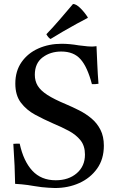

<svg xmlns="http://www.w3.org/2000/svg" viewBox="-20 -931 587 965"><path d="M256 14Q255 14 223.5 12.5Q192 11 151 4Q117 -2 89.5 -4.5Q62 -7 56 -7Q55 -90 47 -208Q55 -209 63.5 -209Q72 -209 79 -209Q98 -121 142.5 -73Q187 -25 260 -25Q325 -25 366 -60.5Q407 -96 407 -154Q407 -198 384.5 -226Q362 -254 325.5 -273.5Q289 -293 248 -310Q200 -331 156.5 -354.5Q113 -378 85 -415Q57 -452 57 -511Q57 -574 88.5 -619Q120 -664 173 -687.5Q226 -711 290 -711Q310 -711 331.5 -709Q353 -707 376 -703Q405 -699 420.5 -698Q436 -697 441 -697Q444 -697 452 -697.5Q460 -698 465 -699Q467 -655 469 -608Q471 -561 475 -510Q455 -507 442 -508Q419 -595 385 -633Q351 -672 288 -672Q233 -672 194 -642.5Q155 -613 155 -555Q155 -524 169.5 -500Q184 -476 218 -454Q252 -432 312 -407Q345 -393 378.5 -376Q412 -359 440 -335.5Q468 -312 485 -278.5Q502 -245 502 -199Q502 -131 468 -83.5Q434 -36 378.5 -11Q323 14 256 14ZM421 -844V-841Q399 -830 365.5 -811.5Q332 -793 296.5 -772.5Q261 -752 234 -735Q223 -741 213 -759Q247 -794 283 -836Q319 -878 347 -911Q363 -911 384.5 -889.5Q406 -868 421 -844Z"/></svg>

Font: Tiro Tamil
Style: Regular
Weight: 400
Designer: Tamil: Fernando Mello & Fiona Ross. Latin: John Hudson.
Foundry: Tiro Typeworks Ltd.
Version: Version 1.52